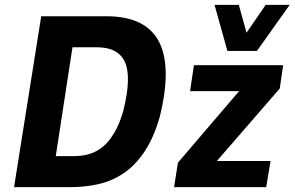

<svg xmlns="http://www.w3.org/2000/svg" viewBox="-20 -772 1215 792"><path d="M38 0 150 -705H418Q581 -705 635.5 -600.5Q690 -496 639 -290Q614 -203 576 -146.5Q538 -90 491 -58Q444 -26 388 -13Q332 0 269 0ZM210 -128H286Q320 -128 349.5 -137Q379 -146 404 -166.5Q429 -187 451 -223.5Q473 -260 489 -316Q523 -454 495.5 -515.5Q468 -577 380 -577H279ZM698 0 714 -101 997 -432 977 -396H764L780 -503H1148L1134 -407L847 -76L866 -108H1096L1078 0ZM918 -562 865 -752H965L997 -637L1076 -752H1175L1040 -562Z"/></svg>

Font: Nunito Sans 7pt Condensed ExtraBold
Style: Italic
Weight: 800
Width: 3
Italic angle: -9°
Designer: Vernon Adams
Foundry: Vernon Adams
Version: Version 3.101;gftools[0.9.27]